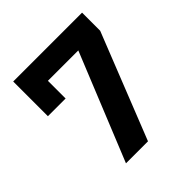

<svg xmlns="http://www.w3.org/2000/svg" viewBox="-187 -836 974 974"><g transform="rotate(-45 300.0 -349.0)"><path d="M166 0H324L549 -568V-698H55V-449H182V-576H400Z"/></g></svg>

Font: Braiins Sans
Style: Bold
Weight: 700
Designer: Mike Abbink, Paul van der Laan, Pieter van Rosmalen, Jiri Chlebus, Lubos Buracinsky
Foundry: Bold Monday, Sudetype
Version: Version 1.000;hotconv 1.0.109;makeotfexe 2.5.65596